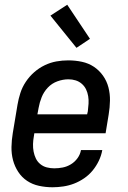

<svg xmlns="http://www.w3.org/2000/svg" viewBox="-20 -783 540 811"><path d="M202 8Q173 8 145 2Q117 -4 94.5 -19Q72 -34 57 -57Q42 -80 35 -106.5Q28 -133 28.5 -162Q29 -191 34 -221L54 -341Q58 -365 66 -390Q74 -415 89 -437.5Q104 -460 124.5 -478Q145 -496 169 -507.5Q193 -519 218 -523.5Q243 -528 268 -528Q298 -528 326 -522Q354 -516 376.5 -501Q399 -486 415 -463.5Q431 -441 438 -414Q445 -387 444.5 -358Q444 -329 439 -299L426 -220H125L123 -207Q120 -191 119.5 -174.5Q119 -158 122 -142.5Q125 -127 131.5 -113.5Q138 -100 150 -90Q162 -80 177.5 -76Q193 -72 209 -72Q227 -72 245 -75.5Q263 -79 279.5 -89Q296 -99 307.5 -115Q319 -131 322 -149H412Q408 -126 397.5 -104Q387 -82 371.5 -63Q356 -44 335.5 -30Q315 -16 293 -7.5Q271 1 247.5 4.5Q224 8 202 8ZM348 -300 351 -313Q353 -329 354 -345Q355 -361 352.5 -376.5Q350 -392 343.5 -405.5Q337 -419 325.5 -429Q314 -439 299.5 -443.5Q285 -448 269 -448Q246 -448 222.5 -439.5Q199 -431 182 -413Q165 -395 156 -372.5Q147 -350 143 -327L138 -300ZM303 -581 193 -717 264 -763 360 -619Z"/></svg>

Font: Iosevka Medium Oblique
Style: Regular
Weight: 500
Italic angle: -9°
Monospace: yes
Designer: Belleve Invis
Foundry: Belleve Invis
Version: Version 32.5.0; ttfautohint (v1.8.4)